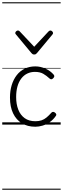

<svg xmlns="http://www.w3.org/2000/svg" viewBox="-20 -1111 561 1712"><path d="M295 19Q226 19 175.5 -11.5Q125 -42 97 -100Q69 -158 69 -241Q69 -302 84.5 -352.5Q100 -403 129 -440.5Q158 -478 200 -498.5Q242 -519 295 -519Q341 -519 385.5 -499Q430 -479 459 -445Q465 -437 464 -429.5Q463 -422 454 -413Q445 -404 437.5 -404Q430 -404 423 -410Q394 -437 365 -453.5Q336 -470 291 -470Q254 -470 223 -455Q192 -440 169.5 -410.5Q147 -381 135.5 -339.5Q124 -298 124 -245Q124 -182 143 -133.5Q162 -85 200 -57.5Q238 -30 296 -30Q326 -30 350 -38Q374 -46 395 -63.5Q416 -81 439 -107Q446 -114 454 -113.5Q462 -113 470 -107Q478 -101 481 -93.5Q484 -86 479 -79Q456 -45 425 -23Q394 -1 360 9Q326 19 295 19ZM430 -839Q437 -839 445 -832Q453 -825 453 -816Q453 -814 452 -810.5Q451 -807 448 -804L310 -638Q305 -632 299.5 -628.5Q294 -625 285 -625Q276 -625 270.5 -628.5Q265 -632 260 -638L122 -804Q119 -807 117.5 -810.5Q116 -814 116 -816Q116 -825 124 -832Q132 -839 140 -839Q145 -839 149 -837Q153 -835 156 -831L285 -694L413 -831Q417 -835 421 -837Q425 -839 430 -839ZM0 571H521V581H0ZM0 -20H521V0H0ZM0 -505H521V-500H0ZM0 -1091H521V-1081H0Z"/></svg>

Font: Playwrite PT Guides
Style: Regular
Weight: 400
Designer: Veronika Burian, José Scaglione
Foundry: TypeTogether
Version: Version 1.003